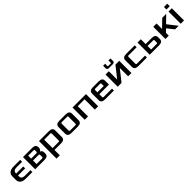

<svg xmlns="http://www.w3.org/2000/svg" viewBox="612 -2918 5346 5346"><g transform="rotate(-45 3285.0 -245.0)"><path d="M55 -180V-300Q55 -480 280 -480H535V-405H308Q185 -405 185 -290H465V-215H185V-179Q185 -75 315 -75H535V0H280Q55 0 55 -180Z M645 0V-480H1005Q1145 -480 1145 -363Q1145 -280 1085 -255Q1155 -232 1155 -153V-112Q1155 0 1015 0ZM775 -75H990Q1025 -75 1025 -103V-187Q1025 -215 990 -215H775ZM775 -290H980Q1015 -290 1015 -318V-377Q1015 -405 980 -405H775Z M1275 210V-480H1665Q1805 -480 1805 -368V-112Q1805 0 1665 0H1405V210ZM1405 -75H1640Q1675 -75 1675 -103V-377Q1675 -405 1640 -405H1405Z M1935 -112V-368Q1935 -480 2075 -480H2325Q2465 -480 2465 -368V-112Q2465 0 2325 0H2075Q1935 0 1935 -112ZM2065 -103Q2065 -75 2100 -75H2300Q2335 -75 2335 -103V-377Q2335 -405 2300 -405H2100Q2065 -405 2065 -377Z M2595 0V-480H3125V0H2995V-405H2725V0Z M3255 -112V-368Q3255 -480 3395 -480H3625Q3765 -480 3765 -368V-215H3385V-103Q3385 -75 3420 -75H3745V0H3395Q3255 0 3255 -112ZM3385 -290H3635V-377Q3635 -405 3600 -405H3420Q3385 -405 3385 -377Z M3895 0V-480H4025V-152L4285 -480H4435V0H4305V-328L4045 0ZM4020 -600V-700H4100V-607Q4100 -595 4115 -595H4215Q4230 -595 4230 -607V-700H4310V-600Q4310 -540 4235 -540H4095Q4020 -540 4020 -600Z M4565 -112V-368Q4565 -480 4705 -480H5045V-405H4730Q4695 -405 4695 -377V-103Q4695 -75 4730 -75H5045V0H4705Q4565 0 4565 -112Z M5155 0V-480H5285V-290H5525Q5665 -290 5665 -178V-112Q5665 0 5525 0ZM5285 -75H5500Q5535 -75 5535 -103V-187Q5535 -215 5500 -215H5285Z M5775 0V-480H5905V-263L6128 -480H6285L6078 -278L6295 0H6153L5997 -199L5905 -110V0Z M6375 0V-480H6505V0ZM6375 -560V-660H6505V-560Z"/></g></svg>

Font: Xolonium
Style: Regular
Weight: 400
Designer: Severin Meyer
Version: Version 4.2